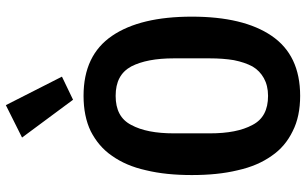

<svg xmlns="http://www.w3.org/2000/svg" viewBox="-210 -798 1021 640"><g transform="rotate(-90 300.0 -478.5)"><path d="M287 -745C287 -745 364 -782 364 -782C364 -782 269 -969 269 -969C269 -969 161 -915 161 -915C161 -915 287 -745 287 -745ZM300 12C391 12 457 -20 500 -83C543 -146 564 -235 564 -349C564 -349 564 -349 564 -349C564 -463 543 -552 500 -615C457 -678 391 -710 300 -710C300 -710 300 -710 300 -710C255 -710 215 -702 182 -686C149 -669 121 -646 100 -615C78 -584 62 -547 52 -502C41 -457 36 -406 36 -349C36 -349 36 -349 36 -349C36 -292 41 -241 52 -196C62 -151 78 -114 100 -83C121 -52 149 -29 182 -13C215 4 255 12 300 12C300 12 300 12 300 12ZM300 -95C253 -95 221 -112 203 -147C184 -182 175 -229 175 -289C175 -289 175 -409 175 -409C175 -409 175 -409 175 -409C175 -469 184 -516 203 -551C221 -586 253 -603 300 -603C300 -603 300 -603 300 -603C347 -603 379 -586 398 -551C416 -516 425 -469 425 -409C425 -409 425 -290 425 -290C425 -290 425 -290 425 -290C425 -260 423 -233 419 -209C414 -184 407 -164 398 -147C388 -130 375 -118 359 -109C343 -100 323 -95 300 -95C300 -95 300 -95 300 -95Z"/></g></svg>

Font: IBM Plex Mono Mod
Style: SemiBold
Weight: 500
Designer: Mike Abbink, Paul van der Laan, Pieter van Rosmalen
Foundry: Bold Monday
Version: ""